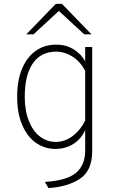

<svg xmlns="http://www.w3.org/2000/svg" viewBox="-20 -752 596 985"><path d="M210 181Q321 175 369 135.5Q417 96 417 19V-84Q394 -36 354 -12Q314 12 264 12Q210 12 165.5 -18.5Q121 -49 94.5 -109.5Q68 -170 68 -256Q68 -339 93 -399Q118 -459 163 -491Q208 -523 268 -523Q321 -523 360 -497.5Q399 -472 417 -437V-511H453V23Q453 123 391 164.5Q329 206 229 213ZM417 -134V-389Q392 -436 352 -461.5Q312 -487 268 -487Q190 -487 148.5 -427Q107 -367 107 -256Q107 -184 128 -131.5Q149 -79 185 -51.5Q221 -24 265 -24Q314 -24 354.5 -55.5Q395 -87 417 -134ZM282 -696 152 -576H115L266 -732H298L449 -576H412Z"/></svg>

Font: Overpass Thin
Style: Regular
Weight: 100
Designer: Delve Withrington, Thomas Jockin
Foundry: Delve Fonts
Version: Version 3.000;DELV;Overpass